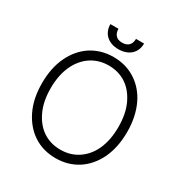

<svg xmlns="http://www.w3.org/2000/svg" viewBox="-206 -1064 1170 1229"><g transform="rotate(30 378.5 -449.5)"><path d="M104.4 -561.4Q124.3 -603 152.2 -635.7Q180 -668.3 214.8 -690.9Q249.6 -713.4 290.8 -725.3Q332 -737.2 378.2 -737.2Q470.5 -737.2 541.2 -691.4Q577.1 -668.3 605.1 -635.7Q633.2 -603 652.7 -561.6Q672.2 -520.2 682.5 -470.5Q692.8 -420.8 692.8 -363.6Q692.8 -251.8 652.7 -166.2Q632.5 -124.3 604.4 -91.4Q576.3 -58.6 541.4 -36Q506.4 -13.5 465.4 -1.8Q424.4 9.9 378.2 9.9Q331.3 9.9 290.3 -2Q249.3 -13.8 214.7 -36.6Q180 -59.3 152.3 -92Q124.6 -124.6 104.4 -166.2Q63.9 -250 63.9 -363.6Q63.9 -477.3 104.4 -561.4ZM128.2 -363.6Q128.2 -266.3 160.9 -196.7Q194.2 -125.7 249.6 -89.1Q305 -52.6 378.2 -52.6Q450.6 -52.6 506.7 -89.5Q535.2 -108.3 557.7 -134.9Q580.3 -161.6 595.9 -196Q611.5 -230.5 619.9 -272.4Q628.2 -314.3 628.2 -363.6Q628.2 -462.4 595.5 -531.2Q562.1 -602.3 506.7 -638.5Q451.3 -674.7 378.2 -674.7Q307.5 -674.7 250.4 -637.8Q222.3 -619.3 199.8 -592.5Q177.2 -565.7 161.2 -531.2Q145.2 -496.8 136.7 -454.7Q128.2 -412.6 128.2 -363.6ZM254.3 -909.1H313.9Q313.9 -895.2 317.6 -883.2Q321.4 -871.1 329 -862.2Q336.6 -853.3 348.9 -848.4Q361.2 -843.4 378.2 -843.4Q395.2 -843.4 407.7 -848.4Q420.1 -853.3 428.1 -862.2Q436.1 -871.1 439.8 -883.2Q443.5 -895.2 443.5 -909.1H503.2Q503.2 -881.4 493.6 -860.1Q484 -838.8 467.2 -824.4Q450.3 -810 427.6 -802.6Q404.8 -795.1 378.2 -795.1Q351.9 -795.1 329.2 -802.6Q306.5 -810 289.8 -824.6Q273.1 -839.1 263.7 -860.3Q254.3 -881.4 254.3 -909.1Z"/></g></svg>

Font: Inter P Light
Style: Regular
Weight: 300
Designer: Rasmus Andersson
Foundry: rsms
Version: Version 3.018;git-588b23468